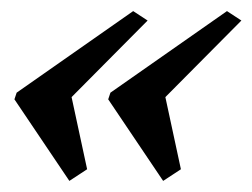

<svg xmlns="http://www.w3.org/2000/svg" viewBox="-20 -374 455 346"><path d="M175 -195 179 -207 389 -354 415 -337 278 -199 306 -69 274 -48ZM6 -195 10 -207 220 -354 246 -337 109 -199 137 -69 105 -48Z"/></svg>

Font: Ibarra Real Nova
Style: Bold Italic
Weight: 700
Italic angle: -22°
Designer: Jose Maria Ribagorda & Octavio Pardo
Foundry: Octavio Pardo
Version: Version 1.014